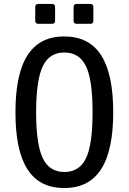

<svg xmlns="http://www.w3.org/2000/svg" viewBox="-20 -924 642 958"><path d="M170.4 -805.2H240.2C249.5 -805.2 254.9 -810.5 254.9 -819.8V-889.6C254.9 -898.9 249.5 -904.3 240.2 -904.3H170.4C161.1 -904.3 155.8 -898.9 155.8 -889.6V-819.8C155.8 -810.5 161.1 -805.2 170.4 -805.2ZM361.8 -805.2H431.2C440.4 -805.2 445.8 -810.5 445.8 -819.8V-889.6C445.8 -898.9 440.4 -904.3 431.2 -904.3H361.8C352.5 -904.3 347.2 -898.9 347.2 -889.6V-819.8C347.2 -810.5 352.5 -805.2 361.8 -805.2ZM300.3 14.2C465.3 14.2 544.9 -109.9 544.9 -363.8C544.9 -618.2 465.3 -742.2 300.8 -742.2C136.7 -742.2 57.1 -618.7 57.1 -363.3C57.1 -107.9 136.7 14.2 300.3 14.2ZM300.8 -65.9C251 -65.9 215.3 -88.9 193.4 -134.8C171.4 -180.7 160.2 -256.8 160.2 -363.8C160.2 -470.7 171.4 -547.4 193.4 -593.3C215.3 -639.2 251 -662.1 300.8 -662.1C351.1 -662.1 387.2 -639.2 409.2 -593.3C431.2 -547.4 441.9 -470.7 441.9 -363.8C441.9 -256.8 431.2 -180.2 409.2 -134.8C387.2 -88.9 351.1 -65.9 300.8 -65.9Z"/></svg>

Font: Hack
Style: Regular
Weight: 400
Monospace: yes
Designer: Christopher Simpkins
Foundry: Christopher Simpkins
Version: Version 2.010